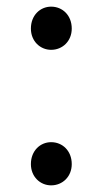

<svg xmlns="http://www.w3.org/2000/svg" viewBox="-20 -545 310 578"><path d="M134 -395C168 -395 196 -421 196 -459C196 -499 168 -525 134 -525C101 -525 73 -499 73 -459C73 -421 101 -395 134 -395ZM134 13C168 13 196 -13 196 -51C196 -91 168 -117 134 -117C101 -117 73 -91 73 -51C73 -13 101 13 134 13Z"/></svg>

Font: Noto Sans CJK JP DemiLight
Style: Regular
Weight: 350
Designer: Ryoko NISHIZUKA (kana & ideographs); Paul D. Hunt (Latin, Greek & Cyrillic); Wenlong ZHANG (bopomofo); Sandoll Communica
Foundry: Adobe Systems Incorporated
Version: Version 1.004;PS 1.004;hotconv 1.0.82;makeotf.lib2.5.63406